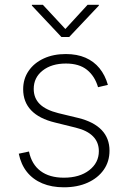

<svg xmlns="http://www.w3.org/2000/svg" viewBox="-20 -778 540 809"><path d="M249 11.2Q197.8 11.2 158.2 -5.4Q118.7 -22 93.5 -53.5Q68.4 -85 59.1 -130.4L102.1 -139.6Q113.3 -85.4 150.9 -57.4Q188.5 -29.3 249 -29.3Q315.4 -29.3 356 -60.8Q396.5 -92.3 396.5 -141.1Q396.5 -178.7 371.8 -203.6Q347.2 -228.5 298.8 -240.2L211.9 -261.7Q145 -277.8 111.3 -313.2Q77.6 -348.6 77.6 -401.9Q77.6 -445.8 100.6 -479.2Q123.5 -512.7 164.1 -531.5Q204.6 -550.3 257.3 -550.3Q304.7 -550.3 340.1 -534.9Q375.5 -519.5 399.2 -490.5Q422.9 -461.4 434.6 -420.4L393.1 -410.6Q379.4 -457.5 346.4 -483.9Q313.5 -510.3 257.8 -510.3Q197.3 -510.3 159.7 -480.7Q122.1 -451.2 122.1 -403.3Q122.1 -364.7 147.5 -339.6Q172.9 -314.5 225.6 -301.3L310.5 -280.8Q375.5 -264.6 408.4 -230Q441.4 -195.3 441.4 -143.1Q441.4 -97.2 417 -62.5Q392.6 -27.8 349.4 -8.3Q306.2 11.2 249 11.2ZM160.6 -757.8 255.4 -655.8 349.1 -757.8H396.5V-754.4L271.5 -622.1H238.8L114.3 -754.4V-757.8Z"/></svg>

Font: Inter 16pt ExtraLight
Style: Regular
Weight: 250
Version: Version 4.001;git-66647c0bb